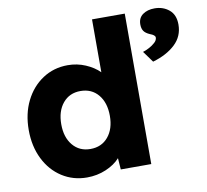

<svg xmlns="http://www.w3.org/2000/svg" viewBox="-82 -830 1001 930"><g transform="rotate(-10 418.5 -365.0)"><path d="M273 10Q205 10 150.5 -25Q96 -60 65 -122.5Q34 -185 34 -265Q34 -345 65 -407.5Q96 -470 150.5 -506Q205 -542 274 -542Q320 -542 361 -524.5Q402 -507 429 -480V-740H590V0H440L436 -56Q410 -27 366.5 -8.5Q323 10 273 10ZM313 -123Q368 -123 400.5 -162Q433 -201 433 -265Q433 -330 400.5 -369Q368 -408 313 -408Q259 -408 226.5 -369Q194 -330 194 -265Q194 -201 226.5 -162Q259 -123 313 -123ZM685 -487 645 -542Q659 -546 676 -555Q693 -564 705.5 -575.5Q718 -587 718 -600Q718 -612 693 -621Q672 -630 663.5 -642.5Q655 -655 655 -675Q655 -707 678 -723.5Q701 -740 736 -740Q778 -740 807.5 -715.5Q837 -691 837 -643Q837 -585 795.5 -546Q754 -507 685 -487Z"/></g></svg>

Font: Readex Pro
Style: Bold
Weight: 700
Designer: Bonnie Shaver-Troup, Thomas Jockin
Foundry: Lexend
Version: Version 1.203; ttfautohint (v1.8.3)